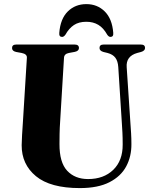

<svg xmlns="http://www.w3.org/2000/svg" viewBox="-20 -922 758 957"><path d="M587.5 -306 569.5 -588Q567.5 -617.5 555 -634.2Q542.5 -651 516 -658L495.5 -663Q476 -668.5 476 -683Q476 -700 496.5 -700H682Q703 -700 703 -683Q703 -669 683 -663L664 -658Q607 -642 611.5 -586.5L630 -309Q632 -282.5 633.5 -256.8Q635 -231 635 -204Q635.5 -142 609 -92.5Q582.5 -43 525.5 -13.8Q468.5 15.5 378 15.5Q231 15.5 159.2 -43.8Q87.5 -103 88 -198.5Q88 -216.5 90 -249Q92 -281.5 94.5 -319L114 -634Q115.5 -652.5 88 -658L60.5 -663Q40 -667.5 40 -682.5Q40 -700 61 -700H352Q373.5 -700 373.5 -682.5Q373.5 -668 353 -663.5L323.5 -658Q300 -653.5 299 -634L280 -320Q277.5 -284.5 277 -255Q276.5 -225.5 276.5 -204.5Q276 -112.5 314.8 -71Q353.5 -29.5 419 -29.5Q497 -29.5 544.5 -75.5Q592 -121.5 591.5 -201.5Q591.5 -237.5 590.2 -261.2Q589 -285 587.5 -306ZM410.5 -813.5Q373 -813.5 348.5 -797.2Q324 -781 306 -749Q298 -738 289.5 -738Q273.5 -738 275.5 -758.5Q281 -828.5 318 -865Q355 -901.5 410.5 -901.5Q465 -901.5 502 -865Q539 -828.5 544.5 -758.5Q546.5 -738 530.5 -738Q522 -738 514.5 -749Q495.5 -783 470 -798.2Q444.5 -813.5 410.5 -813.5Z"/></svg>

Font: Fraunces 72pt
Style: Bold
Weight: 700
Version: Version 1.000;[b76b70a41]